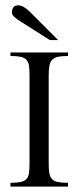

<svg xmlns="http://www.w3.org/2000/svg" viewBox="-20 -694 291 714"><path d="M19 0V-14.2Q43 -14.2 57.1 -17.3Q71.3 -20.5 78.6 -28.6Q85.9 -36.6 87.9 -51Q89.8 -65.4 89.8 -87.9V-411.1Q89.8 -434.1 87.9 -448.5Q85.9 -462.9 78.6 -471.2Q71.3 -479.5 57.1 -482.7Q43 -485.8 19 -485.8V-499H232.9V-485.8Q209.5 -485.8 195.3 -482.7Q181.2 -479.5 173.6 -471.2Q166 -462.9 163.6 -448.5Q161.1 -434.1 161.1 -411.1V-87.9Q161.1 -65.4 163.3 -51Q165.5 -36.6 172.9 -28.6Q180.2 -20.5 194.3 -17.3Q208.5 -14.2 232.9 -14.2V0ZM165.5 -544.9 57.6 -613.3Q24.4 -633.8 24.4 -646Q24.4 -674.3 47.4 -674.3Q66.9 -674.3 91.3 -649.9L196.3 -544.9Z"/></svg>

Font: Scheherazade Rohingya
Style: Regular
Weight: 400
Designer: SIL International
Foundry: SIL International
Version: Version 2.000 (build 440/429)